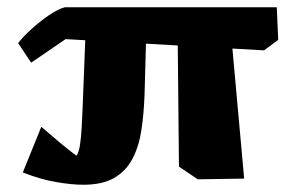

<svg xmlns="http://www.w3.org/2000/svg" viewBox="-20 -493 812 530"><path d="M66 -320 30 -374Q43 -391 66 -412Q89 -433 114.5 -450.5Q140 -468 159 -473H744L748 -383L709 -354L161 -385ZM210 17Q178 17 134.5 9.5Q91 2 43 -17L94 -143Q117 -123 141.5 -102.5Q166 -82 191 -63Q198 -73 201 -94Q204 -115 205.5 -141.5Q207 -168 208 -194L218 -450L385 -448L379 -231Q377 -177 370 -132Q363 -87 345 -53.5Q327 -20 294.5 -1.5Q262 17 210 17ZM526 2 474 -33 470 -439 614 -442 654 0Z"/></svg>

Font: Eczar
Style: Bold
Weight: 700
Designer: Vaibhav Singh
Foundry: Rosetta Type Foundry
Version: Version 2.000